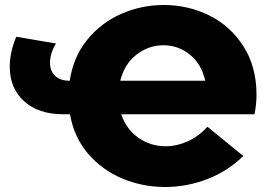

<svg xmlns="http://www.w3.org/2000/svg" viewBox="-20 -734 1073 768"><path d="M998 -277H465Q485 -217 533.5 -183Q582 -149 643 -149Q687 -149 730.5 -168.5Q774 -188 810 -227L953 -110Q891 -49 809 -17.5Q727 14 640 14Q550 14 469 -20Q388 -54 332 -119.5Q276 -185 260 -277H233Q134 -277 76.5 -329Q19 -381 19 -467Q19 -525 45 -587L204 -560Q180 -521 180 -483Q180 -451 200 -431Q220 -411 259 -411Q273 -506 328.5 -574.5Q384 -643 465 -678.5Q546 -714 635 -714Q733 -714 817.5 -672Q902 -630 954 -548.5Q1006 -467 1006 -355Q1006 -317 998 -277ZM461 -411H801Q786 -478 739.5 -515.5Q693 -553 634 -553Q574 -553 525.5 -515Q477 -477 461 -411Z"/></svg>

Font: CMG Sans ExtraBold
Style: Regular
Weight: 800
Designer: Julieta Ulanovsky
Foundry: Julieta Ulanovsky
Version: Version 7.200